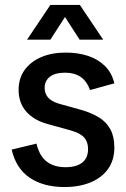

<svg xmlns="http://www.w3.org/2000/svg" viewBox="-20 -742 509 774"><path d="M240 12Q156 12 100.5 -25Q45 -62 27 -139L127 -163Q139 -113 168.5 -90.5Q198 -68 244 -68Q288 -68 311.5 -86.5Q335 -105 335 -141Q335 -170 319.5 -187.5Q304 -205 266 -216L172 -242Q117 -257 86 -292Q55 -327 55 -380Q55 -426 79 -459.5Q103 -493 145.5 -511.5Q188 -530 245 -530Q295 -530 335.5 -516.5Q376 -503 403.5 -475.5Q431 -448 441 -406L343 -379Q330 -415 305 -432Q280 -449 242 -449Q202 -449 181 -432.5Q160 -416 160 -388Q160 -364 174.5 -348Q189 -332 221 -323L311 -298Q351 -286 380 -268Q409 -250 425 -220.5Q441 -191 441 -147Q441 -97 416 -61.5Q391 -26 345.5 -7Q300 12 240 12ZM183 -722H302L396 -582H301L219 -709H265L183 -582H89Z"/></svg>

Font: TikTok Sans 24pt Medium
Style: Regular
Weight: 500
Version: Version 4.000